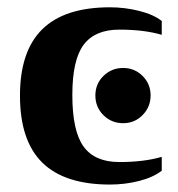

<svg xmlns="http://www.w3.org/2000/svg" viewBox="-20 -491 484 521"><path d="M278.3 9.8Q155.3 9.8 94.7 -49.8Q34.2 -109.4 34.2 -231.4Q34.2 -352.1 94.7 -411.6Q155.3 -471.2 278.3 -471.2Q318.8 -471.2 357.7 -461.4Q396.5 -451.7 418.9 -434.1V-396.5Q371.1 -410.6 303.7 -410.6Q237.8 -410.6 207 -369.6Q176.3 -328.6 176.3 -233.4Q176.3 -135.3 206.8 -93.3Q237.3 -51.3 303.7 -51.3Q371.1 -51.3 418.9 -65.4V-27.8Q396 -9.8 357.7 0Q319.3 9.8 278.3 9.8ZM238.8 -231.9Q238.8 -263.7 261 -285.2Q283.2 -306.6 314 -306.6Q345.2 -306.6 366.9 -284.9Q388.7 -263.2 388.7 -231.9Q388.7 -201.2 367.2 -179Q345.7 -156.7 314 -156.7Q282.7 -156.7 260.7 -178.5Q238.8 -200.2 238.8 -231.9Z"/></svg>

Font: Liberation Serif
Style: Bold
Weight: 700
Designer: Steve Matteson
Foundry: Ascender Corporation
Version: Version 2.1.5